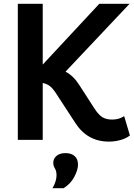

<svg xmlns="http://www.w3.org/2000/svg" viewBox="-20 -730 698 1002"><path d="M73 0V-710H203V-393L498 -710H656L322 -356Q364 -334 394 -286L474 -162Q495 -130 515 -118Q535 -106 565 -106Q601 -106 628 -124L658 -23Q639 -8 609.5 0.5Q580 9 548 9Q435 9 372 -90L269 -248Q255 -269 240.5 -280.5Q226 -292 203 -297V0ZM254 252Q265 233 270 216Q275 199 275 186Q275 162 266.5 149Q258 136 258 119Q258 98 275 83.5Q292 69 322 69Q352 69 369.5 84.5Q387 100 387 129Q387 157 367.5 193.5Q348 230 312 252Z"/></svg>

Font: Livvic SemiBold
Style: Regular
Weight: 600
Designer: Jacques Le Bailly, Baron von Fonthausen
Version: Version 1.001; ttfautohint (v1.8.2)